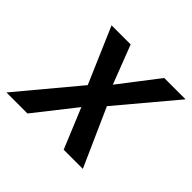

<svg xmlns="http://www.w3.org/2000/svg" viewBox="-176 -695 851 851"><g transform="rotate(45 249.5 -270.0)"><path d="M238.8 -189 89.8 0H-42L189.9 -277.8L77.1 -540H196.8L267.1 -357.9L407.2 -540H541L315.9 -272L437 0H316.9Z"/></g></svg>

Font: TypoPRO Open Sans
Style: Italic
Weight: 600
Italic angle: -12°
Foundry: Ascender Corporation
Version: Version 1.10